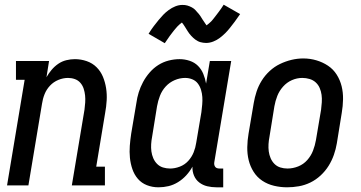

<svg xmlns="http://www.w3.org/2000/svg" viewBox="-20 -790 1540 818"><path d="M10 0 85 -450H48V-530H189L178 -461Q187 -477 199.5 -492Q212 -507 228 -518Q244 -529 262.5 -533.5Q281 -538 299 -538Q325 -538 349.5 -529.5Q374 -521 391.5 -503.5Q409 -486 418.5 -463Q428 -440 432 -414.5Q436 -389 434.5 -362.5Q433 -336 428 -309L390 -80H427V0H286L340 -323Q342 -338 343 -353.5Q344 -369 342.5 -383.5Q341 -398 336.5 -412Q332 -426 322.5 -437Q313 -448 299 -453Q285 -458 270 -458Q249 -458 228.5 -449.5Q208 -441 193 -425Q178 -409 170 -389Q162 -369 159 -348L101 0Z M655 8Q629 8 606 -1Q583 -10 567.5 -28Q552 -46 544 -69.5Q536 -93 533.5 -118Q531 -143 533 -169Q535 -195 539 -221L561 -351Q564 -374 571 -396.5Q578 -419 589.5 -440.5Q601 -462 617.5 -481Q634 -500 654.5 -513Q675 -526 698.5 -532Q722 -538 745 -538Q767 -538 788 -531Q809 -524 823.5 -509.5Q838 -495 846 -475.5Q854 -456 858 -434L874 -530H965L893 -99Q892 -93 893 -88Q894 -83 897 -79Q900 -75 905 -73.5Q910 -72 916 -72H931V8H902Q882 8 863 3.5Q844 -1 829 -12.5Q814 -24 806.5 -42Q799 -60 800 -80Q789 -60 773.5 -43Q758 -26 738.5 -14Q719 -2 698 3Q677 8 655 8ZM705 -72Q725 -72 746 -80Q767 -88 782 -104.5Q797 -121 805 -141Q813 -161 816 -182L838 -312Q840 -328 841.5 -344.5Q843 -361 842 -376.5Q841 -392 836.5 -407Q832 -422 823 -434Q814 -446 799.5 -452Q785 -458 769 -458Q746 -458 724 -448.5Q702 -439 686 -421.5Q670 -404 661.5 -382Q653 -360 649 -337L628 -207Q625 -192 624 -176Q623 -160 625 -145Q627 -130 633 -116Q639 -102 649.5 -91.5Q660 -81 674.5 -76.5Q689 -72 705 -72ZM682 -606 613 -646Q624 -664 635 -678.5Q646 -693 656 -705Q666 -717 675.5 -727Q685 -737 698.5 -747Q712 -757 727 -763Q742 -769 757 -769Q763 -769 768 -768.5Q773 -768 778 -766.5Q783 -765 788 -763Q793 -761 797.5 -758.5Q802 -756 806 -753Q810 -750 813 -746.5Q816 -743 820 -738.5Q824 -734 827.5 -730Q831 -726 833.5 -722Q836 -718 838.5 -714Q841 -710 843.5 -706Q846 -702 849 -698Q852 -694 855 -689Q858 -684 860 -682Q863 -684 869.5 -689.5Q876 -695 879.5 -698.5Q883 -702 886.5 -706.5Q890 -711 894 -716Q898 -721 902.5 -727Q907 -733 912 -739.5Q917 -746 922.5 -754Q928 -762 933 -770L1003 -730Q991 -712 980 -697.5Q969 -683 959.5 -671Q950 -659 940 -649Q930 -639 917 -629Q904 -619 888.5 -613Q873 -607 858 -607Q852 -607 845.5 -608Q839 -609 833.5 -610.5Q828 -612 822.5 -615Q817 -618 812 -621.5Q807 -625 803 -629Q799 -633 794.5 -637.5Q790 -642 786.5 -647Q783 -652 780 -656.5Q777 -661 774 -666Q771 -671 767.5 -676.5Q764 -682 760.5 -687Q757 -692 755 -694Q752 -692 745.5 -686.5Q739 -681 736 -677.5Q733 -674 729 -669.5Q725 -665 721 -660Q717 -655 712.5 -649Q708 -643 703 -636.5Q698 -630 693 -622Q688 -614 682 -606Z M1203 8Q1175 8 1147.5 1.5Q1120 -5 1097.5 -20Q1075 -35 1060.5 -58Q1046 -81 1039.5 -107.5Q1033 -134 1033.5 -163Q1034 -192 1039 -221L1061 -351Q1065 -375 1073 -399.5Q1081 -424 1095 -446.5Q1109 -469 1129 -487.5Q1149 -506 1173 -517.5Q1197 -529 1222 -535Q1247 -541 1272 -541Q1301 -541 1328 -533Q1355 -525 1377.5 -510Q1400 -495 1414.5 -472Q1429 -449 1435.5 -422.5Q1442 -396 1441.5 -367Q1441 -338 1436 -309L1415 -179Q1411 -155 1402.5 -130.5Q1394 -106 1380 -83.5Q1366 -61 1346 -42.5Q1326 -24 1302.5 -12.5Q1279 -1 1253.5 3.5Q1228 8 1203 8ZM1205 -72Q1228 -72 1250.5 -81Q1273 -90 1289 -108Q1305 -126 1313.5 -148Q1322 -170 1326 -193L1348 -323Q1350 -338 1351 -354.5Q1352 -371 1350 -386Q1348 -401 1342 -415Q1336 -429 1325 -439Q1314 -449 1299 -453.5Q1284 -458 1268 -458Q1245 -458 1223.5 -448.5Q1202 -439 1186 -421Q1170 -403 1161.5 -381.5Q1153 -360 1149 -337L1128 -207Q1125 -192 1124 -176Q1123 -160 1125 -145Q1127 -130 1133 -116Q1139 -102 1149.5 -91.5Q1160 -81 1174.5 -76.5Q1189 -72 1205 -72Z"/></svg>

Font: Iosevka Slab Medium
Style: Italic
Weight: 500
Italic angle: -9°
Monospace: yes
Designer: Belleve Invis
Foundry: Belleve Invis
Version: Version 11.1.0; ttfautohint (v1.8.3)